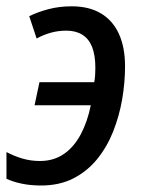

<svg xmlns="http://www.w3.org/2000/svg" viewBox="-26 -567 445 597"><path d="M101.6 9.8Q68.4 9.8 40.8 3.9Q13.2 -2 -5.9 -11.2V-94.2Q18.1 -81.5 43.9 -74Q69.8 -66.4 98.1 -66.4Q141.1 -66.4 172.9 -88.4Q204.6 -110.4 225.3 -149.7Q246.1 -189 256.3 -239.7H81.5L96.7 -311.5H267.1Q269 -321.8 269.8 -333.7Q270.5 -345.7 270.5 -356Q270.5 -395.5 260.3 -421.1Q250 -446.8 229.7 -459.2Q209.5 -471.7 180.2 -471.7Q154.8 -471.7 132.1 -465.3Q109.4 -459 87.9 -447.3L64.9 -516.6Q91.3 -529.8 125 -538.6Q158.7 -547.4 196.8 -547.4Q250.5 -547.4 287.4 -525.6Q324.2 -503.9 343.5 -462.2Q362.8 -420.4 362.8 -360.8Q362.8 -310.1 353.8 -257.8Q344.7 -205.6 325.7 -157.7Q306.6 -109.9 275.9 -72Q245.1 -34.2 201.9 -12.2Q158.7 9.8 101.6 9.8Z"/></svg>

Font: Open Sans SemiCondensed Medium
Style: Italic
Weight: 500
Width: 4
Italic angle: -12°
Designer: Monotype Design Team
Foundry: Monotype Imaging Inc.
Version: Version 3.000